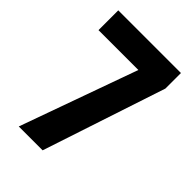

<svg xmlns="http://www.w3.org/2000/svg" viewBox="-211 -806 899 899"><g transform="rotate(45 238.5 -357.0)"><path d="M84 0 293 -583H29V-714H444V-611L242 0Z"/></g></svg>

Font: Noto Sans Gujarati ExtraCondensed ExtraBold
Style: Regular
Weight: 800
Width: 2
Designer: Jelle Bosma - Monotype Design Team, Universal Thirst
Foundry: Monotype Imaging Inc.
Version: Version 2.106; ttfautohint (v1.8.4.7-5d5b)